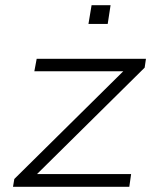

<svg xmlns="http://www.w3.org/2000/svg" viewBox="-20 -718 614 738"><path d="M30 0 35 -30 476 -466 478 -444H112L121 -492H541L536 -458L94 -21L92 -49H484L477 0ZM320 -626 332 -698H405L394 -626Z"/></svg>

Font: Nunito Sans 7pt SemiExpanded ExtraLight
Style: Italic
Weight: 250
Width: 6
Italic angle: -9°
Designer: Vernon Adams
Foundry: Vernon Adams
Version: Version 3.101;gftools[0.9.27]